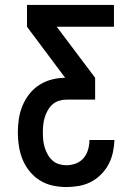

<svg xmlns="http://www.w3.org/2000/svg" viewBox="-20 -540 540 775"><path d="M248 215Q220 215 192.5 209Q165 203 141.5 188.5Q118 174 100 152Q82 130 71.5 104.5Q61 79 56.5 51Q52 23 52 -5Q52 -32 56 -59.5Q60 -87 70.5 -112.5Q81 -138 98 -160Q115 -182 138.5 -197Q162 -212 189 -219Q216 -226 243 -226L89 -432V-520H440V-432H209L364 -226V-138H250Q234 -138 219 -133.5Q204 -129 192.5 -119Q181 -109 173 -95Q165 -81 160.5 -66Q156 -51 154.5 -35.5Q153 -20 153 -5Q153 10 154.5 25.5Q156 41 160.5 55.5Q165 70 172.5 83.5Q180 97 191.5 107.5Q203 118 218 122.5Q233 127 248 127Q267 127 286 120Q305 113 317.5 98Q330 83 335.5 64Q341 45 341 25H442Q441 51 435.5 76Q430 101 418 123.5Q406 146 387.5 164.5Q369 183 346.5 194.5Q324 206 298.5 210.5Q273 215 248 215Z"/></svg>

Font: Iosevka SS04 Semibold
Style: Regular
Weight: 600
Monospace: yes
Designer: Belleve Invis
Foundry: Belleve Invis
Version: Version 19.0.0; ttfautohint (v1.8.4)